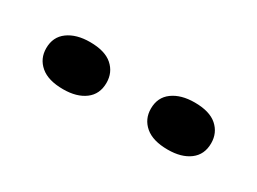

<svg xmlns="http://www.w3.org/2000/svg" viewBox="-24 -989 491 367"><g transform="rotate(30 222.0 -806.0)"><path d="M338 -754Q305 -754 288 -768.5Q271 -783 271 -806Q271 -831 289.5 -844.5Q308 -858 338 -858Q371 -858 387.5 -843.5Q404 -829 404 -806Q404 -781 386 -767.5Q368 -754 338 -754ZM107 -754Q74 -754 57 -768.5Q40 -783 40 -806Q40 -831 58.5 -844.5Q77 -858 107 -858Q140 -858 156.5 -843.5Q173 -829 173 -806Q173 -781 155 -767.5Q137 -754 107 -754Z"/></g></svg>

Font: Mona Sans Expanded Medium
Style: Regular
Weight: 500
Width: 7
Designer: Deni Anggara
Foundry: GitHub
Version: Version 2.000